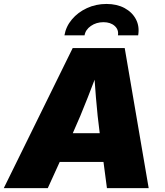

<svg xmlns="http://www.w3.org/2000/svg" viewBox="-46 -977 856 997"><path d="M-26.4 0 331.5 -727.5H601.6L726.1 0H509.3L472.2 -282.2Q460 -374 452.1 -471.4Q444.3 -568.8 438.5 -666H484.9Q447.8 -568.8 409.9 -471.4Q372.1 -374 330.6 -282.2L202.1 0ZM172.4 -136.2 196.8 -285.2H597.2L572.8 -136.2ZM506.8 -956.5Q561.5 -956.5 601.3 -934.8Q641.1 -913.1 660.2 -876.2Q679.2 -839.4 671.4 -793.5H566.4Q571.3 -822.8 549.6 -842.3Q527.8 -861.8 491.2 -861.8Q454.1 -861.8 426 -842.3Q397.9 -822.8 393.1 -793.5H288.6Q296.4 -839.4 327.4 -876.2Q358.4 -913.1 405.3 -934.8Q452.1 -956.5 506.8 -956.5Z"/></svg>

Font: Inter 17pt Black
Style: Italic
Weight: 900
Italic angle: -9.3988°
Version: Version 4.001;git-66647c0bb